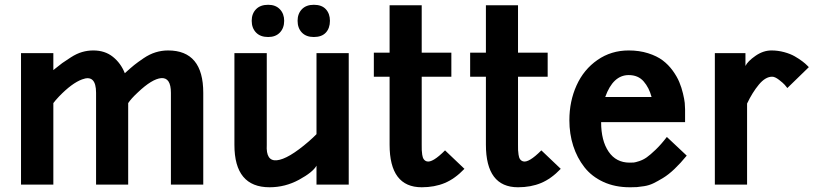

<svg xmlns="http://www.w3.org/2000/svg" viewBox="-20 -772 3403 803"><path d="M203.1 0H67.9V-549.8H203.1V-479Q229 -500 240.5 -508.3Q252 -516.6 276.4 -532.2Q300.8 -547.9 323.5 -554.4Q346.2 -561 370.1 -561Q418.9 -561 452.1 -534.4Q485.4 -507.8 502 -465.8Q527.3 -488.8 541.3 -500Q555.2 -511.2 580.3 -528.3Q605.5 -545.4 630.9 -553.2Q656.2 -561 683.1 -561Q830.1 -561 830.1 -383.8V0H694.8V-383.8Q694.8 -448.2 654.3 -445.3Q615.7 -441.9 556.2 -385.3Q527.8 -358.9 516.1 -340.8V0H381.8V-383.8Q381.8 -462.4 323.2 -439.9Q280.8 -424.3 227.1 -368.7Q211.4 -352.1 203.1 -340.8Z M1095.7 -166Q1091.8 -97.7 1137.2 -101.6Q1185.1 -106 1271.5 -180.7Q1290.5 -197.3 1303.7 -210.9V-549.8H1438.5V0H1303.7V-79.1Q1288.6 -51.8 1230.7 -20.3Q1172.9 11.2 1107.4 11.2Q960.4 11.2 960.4 -166V-549.8H1095.7ZM1032.7 -685.1Q1032.7 -714.8 1050.8 -733.4Q1068.8 -752 1101.6 -752Q1132.8 -752 1150.6 -733.2Q1168.5 -714.4 1168.5 -685.1Q1168.5 -654.8 1150.6 -636Q1132.8 -617.2 1101.6 -617.2Q1068.8 -617.2 1050.8 -636Q1032.7 -654.8 1032.7 -685.1ZM1224.6 -685.1Q1224.6 -714.4 1242.4 -733.2Q1260.3 -752 1292.5 -752Q1325.7 -752 1342.8 -733.4Q1359.9 -714.8 1359.9 -685.1Q1359.9 -654.3 1342.8 -635.7Q1325.7 -617.2 1292.5 -617.2Q1260.3 -617.2 1242.4 -636Q1224.6 -654.8 1224.6 -685.1Z M1543.5 -451.2V-551.8H1609.4V-750H1743.7V-551.8H1867.7V-451.2H1743.7V-167Q1743.7 -150.9 1743.9 -144.3Q1744.1 -137.7 1745.8 -125.2Q1747.6 -112.8 1752.2 -106.2Q1756.8 -99.6 1764.6 -97.2Q1788.1 -89.8 1841.3 -143.1L1922.4 -65.9Q1882.8 -24.4 1840.1 -6.6Q1797.4 11.2 1743.7 11.2Q1609.4 11.2 1609.4 -167V-451.2Z M1946.3 -451.2V-551.8H2012.2V-750H2146.5V-551.8H2270.5V-451.2H2146.5V-167Q2146.5 -150.9 2146.7 -144.3Q2147 -137.7 2148.7 -125.2Q2150.4 -112.8 2155 -106.2Q2159.7 -99.6 2167.5 -97.2Q2190.9 -89.8 2244.1 -143.1L2325.2 -65.9Q2285.6 -24.4 2242.9 -6.6Q2200.2 11.2 2146.5 11.2Q2012.2 11.2 2012.2 -167V-451.2Z M2361.3 -269Q2361.3 -348.6 2391.4 -415Q2421.4 -481.4 2478.8 -521.2Q2536.1 -561 2609.4 -561Q2653.8 -561 2690.7 -549.3Q2727.5 -537.6 2751.5 -519.5Q2775.4 -501.5 2793.5 -476.6Q2811.5 -451.7 2821 -428.7Q2830.6 -405.8 2836.4 -381.1Q2842.3 -356.4 2843.8 -341.6Q2845.2 -326.7 2845.2 -314.9V-261.2H2494.1Q2494.1 -183.6 2525.4 -137.7Q2556.6 -91.8 2613.3 -91.8Q2624.5 -91.8 2630.6 -92.3Q2636.7 -92.8 2653.3 -98.1Q2669.9 -103.5 2684.6 -113.8Q2699.2 -124 2722.2 -146Q2745.1 -168 2769 -199.2L2852.1 -121.1Q2826.2 -89.4 2801 -65.4Q2775.9 -41.5 2752.9 -27.6Q2730 -13.7 2712.2 -5.1Q2694.3 3.4 2674.1 6.6Q2653.8 9.8 2643.8 10.5Q2633.8 11.2 2617.7 11.2Q2616.7 11.2 2616.2 11.2Q2615.7 11.2 2614.7 11.2Q2613.8 11.2 2613.3 11.2Q2552.2 11.2 2503.4 -11.2Q2454.6 -33.7 2424.1 -72.8Q2393.6 -111.8 2377.4 -161.9Q2361.3 -211.9 2361.3 -269ZM2609.4 -458Q2543.9 -458 2511.2 -366.2H2705.1Q2694.8 -405.3 2671.9 -431.6Q2648.9 -458 2609.4 -458Z M2969.7 -549.8H3097.7V-496.1Q3106.9 -515.6 3139.4 -538.3Q3171.9 -561 3206.5 -561Q3233.4 -561 3259.5 -554Q3285.6 -546.9 3303.5 -536.6Q3321.3 -526.4 3335.2 -515.9Q3349.1 -505.4 3356 -498L3362.8 -491.2L3272.9 -403.8Q3269 -409.2 3262.2 -417Q3255.4 -424.8 3238.3 -438Q3221.2 -451.2 3209.5 -451.2Q3181.2 -451.2 3153.8 -418.2Q3126.5 -385.3 3104.5 -338.9V0H2969.7Z"/></svg>

Font: Junction Bold
Style: Bold
Weight: 700
Designer: Caroline Hadilaksono
Foundry: Caroline Hadilaksono
Version: Version 001.001